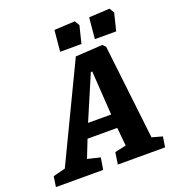

<svg xmlns="http://www.w3.org/2000/svg" viewBox="-188 -896 924 1008"><g transform="rotate(-20 273.5 -392.0)"><path d="M513 -74 571 -58 562 0H298L308 -66L371 -80L361 -182H195L156 -83L227 -66L216 0H-48L-39 -58L29 -75L285 -609L436 -618L452 -602ZM331 -505 226 -259H355L339 -505ZM216 -660 227 -778 343 -784 359 -757 335 -660ZM410 -660 421 -778 537 -784 553 -757 529 -660Z"/></g></svg>

Font: Grenze
Style: Bold Italic
Weight: 700
Italic angle: -10°
Designer: Renata Polastri
Foundry: Omnibus-Type
Version: Version 1.002; ttfautohint (v1.8)